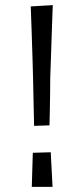

<svg xmlns="http://www.w3.org/2000/svg" viewBox="-20 -729 326 749"><path d="M113 -238Q113 -238 112.5 -262Q112 -286 111 -327.5Q110 -369 109 -423Q108 -464 106.5 -512.5Q105 -561 103.5 -604.5Q102 -648 101 -676Q100 -704 100 -704L186 -709Q186 -709 185 -687Q184 -665 183 -630.5Q182 -596 180.5 -557Q179 -518 178 -483Q177 -448 176 -425Q176 -397 175.5 -364.5Q175 -332 174.5 -304Q174 -276 173.5 -258Q173 -240 173 -240ZM185 0H104L108 -133L178 -135Z"/></svg>

Font: Truculenta
Style: Regular
Weight: 400
Designer: Ivan Castro, Eva Sanz & Omnibus-Type Team
Foundry: Omnibus-Type
Version: Version 1.002